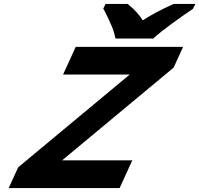

<svg xmlns="http://www.w3.org/2000/svg" viewBox="-20 -951 1008 971"><path d="M649 -140H294L858 -609L906 -714H363L299 -574H636L72 -105L24 0H585ZM956 -907 968 -931H858L856 -930C795 -903 743 -875 702 -848C687 -873 662 -902 627 -930L625 -931H514L502 -907L504 -905C525 -865 538 -835 547 -814C556 -793 560 -774 563 -760L566 -756H757L759 -760C808 -804 892 -863 954 -905Z"/></svg>

Font: Passageway
Style: BdSuIt
Weight: 700
Foundry: Ascender Corporation
Version: Version 1.11